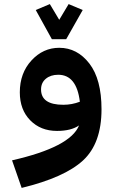

<svg xmlns="http://www.w3.org/2000/svg" viewBox="-20 -641 565 940"><path d="M304 -449H234L155 -592L224 -621L270 -544L316 -621L385 -592ZM270 -407Q358 -407 417.5 -330Q477 -253 477 -106Q477 61 386.5 144.5Q296 228 86 279L39 144Q325 79 367 -27Q328 0 259 0Q179 0 128 -52Q77 -104 77 -189Q77 -283 134 -345Q191 -407 270 -407ZM181 -203Q181 -128 290 -128Q332 -128 371 -143Q355 -275 265 -275Q228 -275 204.5 -255.5Q181 -236 181 -203Z"/></svg>

Font: FiraGO
Style: Bold
Weight: 700
Designer: bBox Type
Foundry: bBox Type GmbH
Version: Version 1.001;PS 001.001;hotconv 1.0.88;makeotf.lib2.5.64775